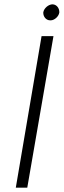

<svg xmlns="http://www.w3.org/2000/svg" viewBox="-20 -867 294 887"><path d="M180 -810C180 -809 180 -808 180 -807C180 -791 192 -773 212 -773C213 -773 213 -773 214 -773C231 -773 251 -790 254 -809C254 -810 254 -811 254 -812C254 -828 243 -846 223 -847C204 -847 183 -829 180 -810ZM172 -700 53 0H106L227 -700Z"/></svg>

Font: Jost Light
Style: Italic
Weight: 300
Italic angle: -5°
Version: Version 3.710